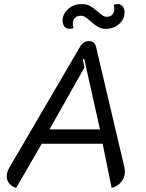

<svg xmlns="http://www.w3.org/2000/svg" viewBox="-20 -910 713 939"><path d="M13 -48Q13 -68 25 -89L373 -684Q388 -709 416 -709Q429 -709 437.5 -702Q446 -695 449 -684L589 -89Q591 -77 591 -71Q591 -43 573 -20.5Q555 2 526 9L482 -207H184L59 9Q37 2 25 -13Q13 -28 13 -48ZM469 -277 392 -622 385 -620 393 -580 222 -277ZM286 -808Q286 -842 313.5 -866Q341 -890 380 -890Q404 -890 421 -880.5Q438 -871 458 -853Q473 -840 482.5 -834Q492 -828 503 -828Q519 -828 529 -838Q539 -848 539 -867Q539 -876 536 -886Q544 -890 556 -890Q571 -890 580 -878.5Q589 -867 589 -850Q589 -816 562.5 -792.5Q536 -769 498 -769Q476 -769 459.5 -778.5Q443 -788 423 -806Q407 -820 397 -826.5Q387 -833 375 -833Q357 -833 346.5 -822.5Q336 -812 336 -793Q336 -781 340 -773Q331 -769 320 -769Q305 -769 295.5 -780Q286 -791 286 -808Z"/></svg>

Font: K2D Light
Style: Italic
Weight: 300
Italic angle: -10°
Designer: Katatrad Aksorn Co.,Ltd.
Foundry: Cadson Demak Co.,Ltd.
Version: Version 1.000; ttfautohint (v1.6)